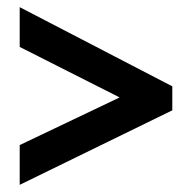

<svg xmlns="http://www.w3.org/2000/svg" viewBox="-20 -628 535 536"><path d="M35 -223V-112L461 -320V-387L35 -608V-497L314 -356Z"/></svg>

Font: Noto Sans Display SemiCondensed
Style: Bold
Weight: 700
Width: 4
Designer: Monotype Design Team
Foundry: Monotype Imaging Inc.
Version: Version 1.900